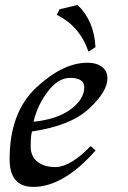

<svg xmlns="http://www.w3.org/2000/svg" viewBox="-20 -731 509 761"><path d="M111.8 9.8Q18.1 9.8 18.1 -100.1Q18.1 -285.2 123.5 -383.8Q229 -482.4 327.1 -482.4Q361.8 -482.4 383.8 -466.3Q405.8 -450.2 405.8 -419.9Q405.8 -368.2 332.8 -300.3Q259.8 -232.4 106.9 -210Q101.6 -194.3 101.6 -150.9Q101.6 -110.8 128.7 -89.8Q155.8 -68.8 199.7 -68.8Q258.3 -68.8 339.4 -151.9L358.9 -134.8Q231.9 9.8 111.8 9.8ZM112.8 -248.5Q208 -258.3 261 -298.3Q314 -338.4 314 -384.8Q314 -422.4 257.8 -422.4Q210.9 -422.4 169.9 -368.9Q128.9 -315.4 112.8 -248.5ZM330.6 -526.4Q296.4 -627.4 204.6 -672.4L216.3 -694.3L287.6 -711.4Q353.5 -647.9 358.4 -543.9Z"/></svg>

Font: Kelvinch
Style: Italic
Weight: 400
Italic angle: -10°
Designer: Paul James Miller
Foundry: High-Logic / Made with FontCreator
Version: Version 3.40;July 22, 2017;FontCreator 11.0.0.2388 64-bit